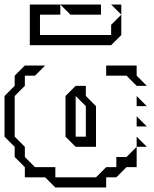

<svg xmlns="http://www.w3.org/2000/svg" viewBox="-20 -785 682 850"><path d="M450 -450V-495H585V-450L630 -405H585L540 -450ZM585 -315V-360L630 -315ZM360 -180V-315L315 -360V-180ZM90 0V-45L45 -90V-135L0 -180V-360L45 -405V-450L90 -495H180L135 -450H90V-405L45 -360V-180L90 -135V-90L135 -45H225V0H405L450 -45H495V-90H540L585 -135V-45H540L495 0H450V45H225L180 0ZM585 -225V-270L630 -225ZM585 -135V-180L630 -135ZM270 -180V-360L315 -405H360V-360L405 -315V-135H315ZM517 -720 472 -765H517ZM292 -720 247 -765H427V-720ZM112 -585V-765H247V-720H157V-630H472V-675L517 -720V-630L472 -585Z"/></svg>

Font: Rubik Iso
Style: Regular
Weight: 400
Designer: Hubert and Fischer, NaN
Foundry: Hubert and Fischer, NaN
Version: Version 2.200